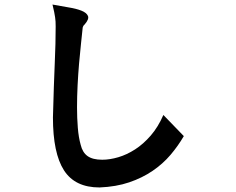

<svg xmlns="http://www.w3.org/2000/svg" viewBox="-20 -753 1040 845"><path d="M699 -247 789 -154Q764 -111 730.5 -71.5Q697 -32 651.5 -1Q606 30 548.5 49.5Q491 69 418 72Q310 72 261.5 -3.5Q213 -79 213 -236Q215 -313 217 -371Q219 -429 221 -475Q223 -521 224 -559.5Q225 -598 225 -636Q225 -649 224.5 -658Q224 -667 222.5 -677Q221 -687 218.5 -700Q216 -713 211 -733Q247 -726 281.5 -720.5Q316 -715 338.5 -706Q361 -697 367 -683Q373 -669 353 -646Q348 -641 347 -639.5Q346 -638 344 -632Q341 -602 336.5 -561Q332 -520 328 -473.5Q324 -427 321.5 -377.5Q319 -328 319 -280.5Q319 -233 322.5 -190.5Q326 -148 335 -116Q343 -82 365.5 -66Q388 -50 430 -50Q463 -50 500.5 -61Q538 -72 574.5 -95.5Q611 -119 643.5 -156.5Q676 -194 699 -247Z"/></svg>

Font: D2Coding
Style: Bold
Weight: 700
Monospace: yes
Designer: Yong-Rak Park; Jeong-Hwan Yoon; Sang-Min Lee;
Foundry: NHN Corporation
Version: Version 1.3.2; Build 20180524